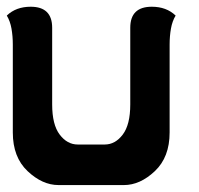

<svg xmlns="http://www.w3.org/2000/svg" viewBox="-38 -423 583 562"><path d="M458.5 -35.2Q458.5 37.1 415.3 77.9Q372.1 118.7 324.7 118.7H133.3Q85.9 118.7 42.7 77.9Q-0.5 37.1 -0.5 -35.2V-292.5Q-0.5 -317.4 -4.4 -339.4Q-8.3 -361.3 -18.1 -377.4Q8.8 -403.3 51.8 -403.3Q114.7 -403.3 114.7 -341.8V-117.2Q114.7 -58.1 136.7 -29.1Q158.7 0 189.5 0H268.6Q299.3 0 321.3 -29.1Q343.3 -58.1 343.3 -117.2V-341.8Q343.3 -403.3 406.2 -403.3Q449.2 -403.3 476.1 -377.4Q466.3 -361.3 462.4 -339.4Q458.5 -317.4 458.5 -292.5Z"/></svg>

Font: ALMAS
Style: Bold
Weight: 700
Designer: ALMAS Font/ by Husham Jawad Kadhim, derived from the Bainsely font by/ Paul James MIller
Foundry: High-Logic / Made with FontCreator
Version: Version 1.411;September 19, 2021;FontCreator 14.0.0.2814 32-